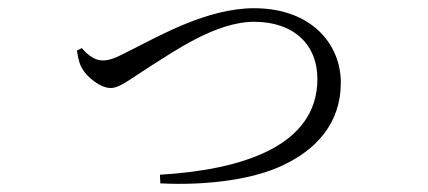

<svg xmlns="http://www.w3.org/2000/svg" viewBox="-20 -463 1040 467"><path d="M179 -346 167 -340C170 -324 172 -309 180 -296C192 -275 224 -249 249 -249C271 -249 291 -267 346 -302C402 -337 505 -410 598 -410C694 -410 752 -355 752 -271C752 -108 570 -50 369 -38L370 -17C488 -11 600 -28 668 -61C749 -99 809 -163 809 -262C809 -356 737 -443 598 -443C484 -443 368 -376 294 -339C256 -319 244 -316 229 -316C212 -316 194 -328 179 -346Z"/></svg>

Font: Noto Serif CJK HK Light
Style: Regular
Weight: 300
Designer: Ryoko NISHIZUKA 西塚涼子 (kana & ideographs); Frank Grießhammer (Latin, Greek & Cyrillic); Wenlong ZHANG 张文龙 (bopomofo); San
Foundry: Adobe
Version: Version 2.001;hotconv 1.1.0;makeotfexe 2.6.0